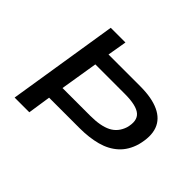

<svg xmlns="http://www.w3.org/2000/svg" viewBox="-153 -929 1154 1154"><g transform="rotate(45 423.5 -352.5)"><path d="M85 0 197 -705H322L301 -582H572Q669 -582 730.5 -553.5Q792 -525 812.5 -469Q833 -413 811 -329Q791 -262 746.5 -221.5Q702 -181 637 -163.5Q572 -146 490 -146H232L210 0ZM248 -244H484Q571 -244 620.5 -269Q670 -294 689 -352Q708 -422 672 -453Q636 -484 538 -484H287Z"/></g></svg>

Font: Nunito Sans 7pt Expanded SemiBold
Style: Italic
Weight: 600
Width: 7
Italic angle: -9°
Designer: Vernon Adams
Foundry: Vernon Adams
Version: Version 3.101;gftools[0.9.27]